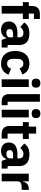

<svg xmlns="http://www.w3.org/2000/svg" viewBox="1438 -2228 801 3718"><g transform="rotate(90 1839.0 -368.5)"><path d="M95 -410V0H243V-410H348V-525H243V-625H348V-740H252C150 -740 95 -688 95 -587V-525H21V-410Z M751 0H900V-115H851V-345C851 -469 775 -537 627 -537C517 -537 457 -499 415 -437L503 -359C526 -391 557 -421 616 -421C678 -421 703 -389 703 -338V-305H620C481 -305 395 -252 395 -141C395 -50 453 12 558 12C638 12 696 -24 712 -92H718ZM613 -91C569 -91 544 -109 544 -147V-162C544 -200 574 -221 631 -221H703V-159C703 -111 662 -91 613 -91Z M1211 12C1314 12 1389 -33 1424 -133L1309 -183C1294 -141 1270 -105 1211 -105C1151 -105 1120 -147 1120 -213V-311C1120 -377 1151 -420 1211 -420C1263 -420 1292 -388 1301 -348L1421 -400C1390 -486 1317 -537 1211 -537C1053 -537 966 -431 966 -263C966 -95 1053 12 1211 12Z M1590 -581C1650 -581 1676 -612 1676 -654V-676C1676 -718 1650 -749 1590 -749C1530 -749 1504 -718 1504 -676V-654C1504 -612 1530 -581 1590 -581ZM1516 -525V0H1664V-525Z M1949 0H2016V-115H1950V-740H1802V-144C1802 -51 1848 0 1949 0Z M2179 -581C2239 -581 2265 -612 2265 -654V-676C2265 -718 2239 -749 2179 -749C2119 -749 2093 -718 2093 -676V-654C2093 -612 2119 -581 2179 -581ZM2105 -525V0H2253V-525Z M2575 0H2663V-115H2567V-410H2671V-525H2567V-667H2431V-525H2345V-410H2419V-153C2419 -53 2473 0 2575 0Z M3095 0H3244V-115H3195V-345C3195 -469 3119 -537 2971 -537C2861 -537 2801 -499 2759 -437L2847 -359C2870 -391 2901 -421 2960 -421C3022 -421 3047 -389 3047 -338V-305H2964C2825 -305 2739 -252 2739 -141C2739 -50 2797 12 2902 12C2982 12 3040 -24 3056 -92H3062ZM2957 -91C2913 -91 2888 -109 2888 -147V-162C2888 -200 2918 -221 2975 -221H3047V-159C3047 -111 3006 -91 2957 -91Z M3343 0H3491V-307C3491 -368 3533 -387 3619 -387H3656V-525H3630C3548 -525 3508 -469 3496 -411H3491V-525H3343Z"/></g></svg>

Font: Braiins Sans
Style: Bold
Weight: 700
Designer: Mike Abbink, Paul van der Laan, Pieter van Rosmalen, Jiri Chlebus, Lubos Buracinsky
Foundry: Bold Monday, Sudetype
Version: Version 1.000;hotconv 1.0.109;makeotfexe 2.5.65596